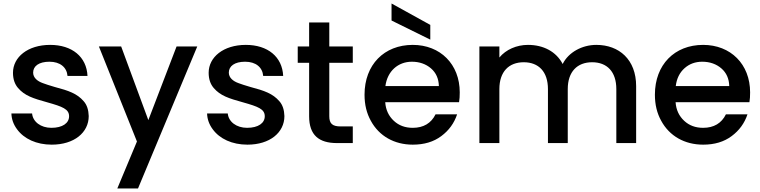

<svg xmlns="http://www.w3.org/2000/svg" viewBox="-20 -816 4335 1095"><path d="M77 -79C117 -24 188 9 275 9C403 9 486 -60 486 -154C485 -189 476 -218 457 -239C420 -282 372 -299 292 -320C262 -329 239 -336 224 -342C193 -353 169 -373 169 -402C169 -439 202 -464 262 -464C323 -464 361 -432 365 -383H479C474 -492 391 -560 266 -560C138 -560 54 -490 54 -401C54 -365 64 -336 83 -314C121 -270 168 -255 251 -232C336 -208 374 -194 374 -153C374 -114 337 -87 273 -87C212 -87 167 -122 163 -169H45C46 -136 57 -106 77 -79Z M761 -9 649 259H767L1105 -551H987L826 -131L671 -551H544Z M1193 -79C1233 -24 1304 9 1391 9C1519 9 1602 -60 1602 -154C1601 -189 1592 -218 1573 -239C1536 -282 1488 -299 1408 -320C1378 -329 1355 -336 1340 -342C1309 -353 1285 -373 1285 -402C1285 -439 1318 -464 1378 -464C1439 -464 1477 -432 1481 -383H1595C1590 -492 1507 -560 1382 -560C1254 -560 1170 -490 1170 -401C1170 -365 1180 -336 1199 -314C1237 -270 1284 -255 1367 -232C1452 -208 1490 -194 1490 -153C1490 -114 1453 -87 1389 -87C1328 -87 1283 -122 1279 -169H1161C1162 -136 1173 -106 1193 -79Z M1678 -458H1743V-153C1743 -45 1799 0 1902 0H1992V-95H1922C1875 -95 1858 -112 1858 -153V-458H1992V-551H1858V-688H1743V-551H1678Z M2095 -127C2142 -40 2229 9 2334 9C2399 9 2453 -7 2497 -40C2540 -72 2570 -113 2587 -164H2464C2439 -113 2395 -87 2334 -87C2291 -87 2255 -100 2226 -127C2197 -154 2180 -189 2177 -233H2598C2601 -250 2602 -268 2602 -289C2602 -450 2491 -560 2334 -560C2171 -560 2059 -447 2059 -276C2059 -219 2071 -170 2095 -127ZM2178 -325C2189 -410 2250 -464 2329 -464C2372 -464 2409 -451 2438 -426C2467 -401 2482 -367 2483 -325ZM2434 -590V-674L2213 -796V-699Z M2714 0H2828V-308C2828 -407 2882 -461 2967 -461C3052 -461 3105 -407 3105 -308V0H3218V-308C3218 -407 3272 -461 3357 -461C3442 -461 3495 -407 3495 -308V0H3608V-325C3608 -476 3511 -560 3381 -560C3300 -560 3222 -518 3189 -451C3152 -522 3079 -560 2991 -560C2926 -560 2865 -533 2828 -488V-551H2714Z M3751 -127C3798 -40 3885 9 3990 9C4055 9 4109 -7 4153 -40C4196 -72 4226 -113 4243 -164H4120C4095 -113 4051 -87 3990 -87C3947 -87 3911 -100 3882 -127C3853 -154 3836 -189 3833 -233H4254C4257 -250 4258 -268 4258 -289C4258 -450 4147 -560 3990 -560C3827 -560 3715 -447 3715 -276C3715 -219 3727 -170 3751 -127ZM3884 -427C3912 -452 3946 -464 3985 -464C4028 -464 4065 -451 4094 -426C4123 -401 4138 -367 4139 -325H3834C3839 -368 3856 -402 3884 -427Z"/></svg>

Font: Poppins Medium
Style: Regular
Weight: 500
Designer: Ninad Kale (Devanagari), Jonny Pinhorn (Latin)
Foundry: Indian Type Foundry
Version: 4.004